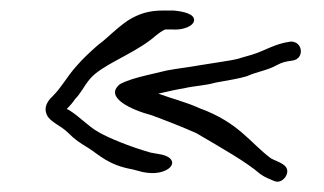

<svg xmlns="http://www.w3.org/2000/svg" viewBox="-20 -442 615 365"><path d="M71 -220C80 -208 97 -202 109 -190C123 -176 131 -171 149 -160C168 -148 186 -128 232 -120L251 -115C261 -113 272 -112 282 -114C312 -120 317 -141 288 -148L266 -152C227 -163 186 -180 167 -191C146 -203 130 -222 109 -234C108 -234 108 -234 107 -235C114 -242 119 -248 123 -254C134 -265 140 -279 151 -292C173 -318 228 -337 266 -366C272 -370 281 -380 294 -386H306C329 -384 349 -393 349 -404C349 -415 331 -420 310 -422H290C263 -422 244 -416 223 -403C196 -384 185 -370 167 -357C152 -344 138 -331 125 -316C107 -296 98 -277 80 -259C66 -246 63 -233 71 -220ZM208 -282C177 -257 230 -233 268 -223C295 -213 326 -201 353 -189C404 -159 447 -135 475 -111C485 -104 492 -102 501 -98C512 -93 521 -102 524 -108C534 -129 507 -134 495 -141C456 -170 434 -209 360 -236C331 -249 311 -253 281 -264C298 -268 321 -273 329 -274C350 -279 369 -279 390 -285C413 -289 436 -293 449 -297C469 -306 488 -308 506 -318C517 -324 523 -325 537 -327C559 -331 556 -363 533 -363C502 -359 485 -346 459 -338L438 -332C431 -329 411 -326 398 -324L360 -318C338 -314 318 -312 297 -308L259 -299C238 -294 221 -289 208 -282Z"/></svg>

Font: Stray Cat
Style: UltExt
Weight: 400
Version: Version 1.0